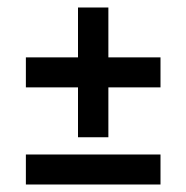

<svg xmlns="http://www.w3.org/2000/svg" viewBox="-20 -546 497 512"><path d="M188 -313H49V-393H188V-526H269V-393H408V-313H269V-180H188ZM49 -134H408V-54H49Z"/></svg>

Font: Cabin Medium
Style: Regular
Weight: 500
Designer: Pablo Impallari
Foundry: Pablo Impallari. http://www.impallari.com Igino Marini. http://www.ikern.com
Version: Version 2.200